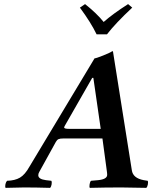

<svg xmlns="http://www.w3.org/2000/svg" viewBox="-20 -906 736 928"><path d="M314 -283.2H466.8L431.2 -529.8H425.8L292 -295.9Q290 -292 290 -290Q290 -283.2 314 -283.2ZM6.8 2Q3.9 -4.9 6.3 -15.9Q8.8 -26.9 14.2 -32.2Q52.2 -33.2 76.4 -47.4Q100.6 -61.5 122.1 -100.1L437 -624Q444.3 -624 478.5 -637.7Q512.7 -651.4 522 -658.2H525.9L617.2 -83Q622.6 -44.9 674.8 -35.2L693.8 -32.2Q696.8 -26.4 694.6 -14.6Q692.4 -2.9 687 2Q606.9 0 565.9 0Q490.2 0 414.1 2Q411.1 -2.4 413.1 -15.1Q415 -27.8 419.9 -32.2L454.1 -35.2Q498 -39.6 498 -61Q498 -68.8 496.1 -81.1L475.1 -236.8H287.1Q270 -236.8 262.7 -233.4Q255.4 -230 250 -220.2L169.9 -75.2Q165 -66.9 165 -59.1Q165 -40 202.1 -35.2L228 -32.2Q231.4 -26.9 229.5 -15.1Q227.5 -3.4 222.2 2Q151.9 0 96.2 0Q79.1 0 6.8 2ZM497.1 -740.2H446.8Q419.9 -796.4 366.2 -869.1L391.1 -886.2Q447.3 -841.8 481 -799.8Q525.9 -839.4 599.1 -886.2L619.1 -869.1Q539.1 -794.4 497.1 -740.2Z"/></svg>

Font: Common Serif SemiBold
Style: Italic
Weight: 600
Italic angle: -12°
Designer: Philipp H. Poll, Khaled Hosny
Foundry: Stefan Peev, Context Ltd.
Version: Version 1.026